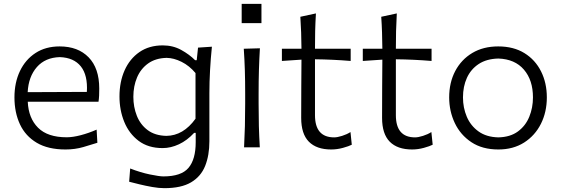

<svg xmlns="http://www.w3.org/2000/svg" viewBox="-20 -772 2940 1006"><path d="M323.2 11.2Q231.9 11.2 172.6 -23.9Q113.3 -59.1 84.5 -120.8Q55.7 -182.6 55.7 -261.7Q55.7 -339.4 84.5 -399.7Q113.3 -460 166.3 -494.4Q219.2 -528.8 292.5 -528.8Q388.7 -528.8 444.3 -471.7Q500 -414.6 500 -308.1Q500 -288.1 499.3 -271.2Q498.5 -254.4 496.1 -238.8H125.5Q129.4 -152.8 179.4 -102.8Q229.5 -52.7 329.6 -52.7Q361.3 -52.7 403.3 -63.7Q445.3 -74.7 486.3 -92.8L490.2 -23.9Q460 -14.2 416.5 -1.5Q373 11.2 323.2 11.2ZM435.1 -290.5Q440.4 -377.9 403.6 -424.1Q366.7 -470.2 293.5 -472.7Q217.3 -470.7 173.3 -420.7Q129.4 -370.6 125 -289.1Z M841.3 213.9Q812.5 213.9 777.8 207.8Q743.2 201.7 710.9 193.8Q678.7 186 656.7 180.2L662.1 110.8Q715.8 131.8 765.6 142.1Q815.4 152.3 835.9 152.3Q929.7 152.3 967.5 107.7Q1005.4 63 1005.4 -26.9V-75.7H997.1Q960.4 -36.1 917.7 -16.1Q875 3.9 832 3.9Q756.8 3.9 706.5 -33.9Q656.2 -71.8 631.1 -133.3Q606 -194.8 606 -266.6Q606 -342.8 632.8 -403.3Q659.7 -463.9 710.4 -499Q761.2 -534.2 833 -534.2Q886.2 -534.2 929.2 -510.5Q972.2 -486.8 1002.4 -456.5H1010.7L1017.6 -522.5L1090.3 -527.3Q1084 -466.3 1080.6 -404.3Q1077.1 -342.3 1077.1 -283.7V-31.7Q1077.1 42 1054.9 97.4Q1032.7 152.8 981.2 183.3Q929.7 213.9 841.3 213.9ZM851.6 -60.1Q940.4 -61 1004.4 -149.9V-389.2Q972.2 -427.7 931.4 -448Q890.6 -468.3 853 -468.8Q794.9 -467.3 756.1 -439.5Q717.3 -411.6 698 -366Q678.7 -320.3 678.7 -264.6Q678.7 -211.4 697 -165.3Q715.3 -119.1 753.7 -90.3Q792 -61.5 851.6 -60.1Z M1246.3 -751.8H1349.9V-650.8H1246.3ZM1258.8 0Q1261.7 -57.6 1263.2 -111.1Q1264.6 -164.6 1264.6 -228.5V-280.8Q1264.6 -348.6 1262.9 -403.8Q1261.2 -459 1257.3 -516.6L1341.8 -519Q1338.4 -460.9 1336.7 -405Q1335 -349.1 1335 -280.8V-228.5Q1335 -164.6 1336.4 -111.1Q1337.9 -57.6 1341.3 0Z M1715.3 11.2Q1638.7 11.2 1598.4 -29.5Q1558.1 -70.3 1558.1 -154.3Q1558.1 -240.2 1558.6 -319.6Q1559.1 -398.9 1559.6 -459.5L1457 -452.6V-516.6H1559.6Q1559.1 -561.5 1557.9 -601.3Q1556.6 -641.1 1553.7 -684.1L1635.3 -701.7Q1632.3 -649.9 1631.3 -608.6Q1630.4 -567.4 1630.4 -516.6H1817.4V-452.6Q1771 -456.5 1723.6 -458.7Q1676.3 -460.9 1630.4 -461.4V-168.5Q1630.4 -52.2 1731 -52.2Q1747.6 -52.2 1772.5 -60.1Q1797.4 -67.9 1816.4 -80.1L1823.2 -13.7Q1808.1 -5.9 1777.1 2.7Q1746.1 11.2 1715.3 11.2Z M2139.2 11.2Q2062.5 11.2 2022.2 -29.5Q1981.9 -70.3 1981.9 -154.3Q1981.9 -240.2 1982.4 -319.6Q1982.9 -398.9 1983.4 -459.5L1880.9 -452.6V-516.6H1983.4Q1982.9 -561.5 1981.7 -601.3Q1980.5 -641.1 1977.5 -684.1L2059.1 -701.7Q2056.2 -649.9 2055.2 -608.6Q2054.2 -567.4 2054.2 -516.6H2241.2V-452.6Q2194.8 -456.5 2147.5 -458.7Q2100.1 -460.9 2054.2 -461.4V-168.5Q2054.2 -52.2 2154.8 -52.2Q2171.4 -52.2 2196.3 -60.1Q2221.2 -67.9 2240.2 -80.1L2247.1 -13.7Q2231.9 -5.9 2200.9 2.7Q2169.9 11.2 2139.2 11.2Z M2591.3 11.2Q2507.3 11.2 2450 -26.9Q2392.6 -64.9 2363 -127.2Q2333.5 -189.5 2333.5 -261.7Q2333.5 -339.4 2365.2 -399.7Q2397 -460 2454.6 -494.4Q2512.2 -528.8 2590.3 -528.8Q2670.9 -528.8 2727.8 -493.7Q2784.7 -458.5 2814.9 -397.9Q2845.2 -337.4 2845.2 -261.7Q2845.2 -185.1 2814.2 -123.3Q2783.2 -61.5 2726.1 -25.1Q2668.9 11.2 2591.3 11.2ZM2591.3 -52.2Q2653.8 -53.7 2693.8 -83.3Q2733.9 -112.8 2753.2 -160.2Q2772.5 -207.5 2772.5 -261.7Q2772.5 -352.1 2725.1 -407.2Q2677.7 -462.4 2591.3 -465.3Q2529.8 -463.9 2488.5 -436.8Q2447.3 -409.7 2426.5 -364.3Q2405.8 -318.8 2405.8 -261.7Q2405.8 -207.5 2425.8 -160.4Q2445.8 -113.3 2487.1 -83.5Q2528.3 -53.7 2591.3 -52.2Z"/></svg>

Font: Pinar-DS3-FD Regular
Style: Regular
Weight: 400
Designer: Amin Abedi
Version: Version 3.000